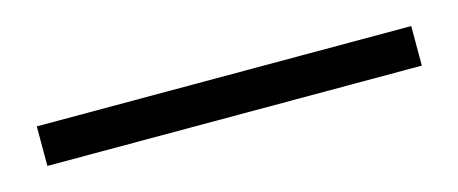

<svg xmlns="http://www.w3.org/2000/svg" viewBox="-23 -83 503 211"><g transform="rotate(-15 229.0 22.5)"><path d="M16 45V0H442V45Z"/></g></svg>

Font: Nunito Sans 10pt SemiCondensed Light
Style: Regular
Weight: 300
Width: 4
Designer: Vernon Adams
Foundry: Vernon Adams
Version: Version 3.101;gftools[0.9.27]